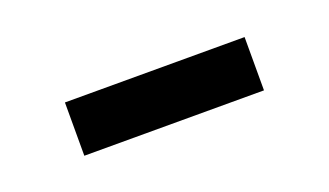

<svg xmlns="http://www.w3.org/2000/svg" viewBox="-27 -387 406 237"><g transform="rotate(-20 176.0 -268.0)"><path d="M294 -233H58V-303H294Z"/></g></svg>

Font: Hind Siliguri Fixed
Style: Regular
Weight: 400
Designer: Jyotish Sonowal
Foundry: Indian Type Foundry
Version: Version 1.001;October 28, 2021;FontCreator 12.0.0.2565 64-bi